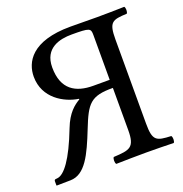

<svg xmlns="http://www.w3.org/2000/svg" viewBox="-119 -752 818 860"><g transform="rotate(-20 290.0 -322.5)"><path d="M169 -502C169 -595 245 -611 301 -611C388 -611 392 -608 392 -575V-362H314C231 -362 169 -396 169 -502ZM393 -323V-122C393 -39 369 -35 291 -31C285 -25 285 -4 291 2C341 1 378.8 0 435 0C485.7 0 516 1 565 2C571 -4 571 -25 565 -31C495 -34 478 -39 478 -122V-523C478 -606 495 -611 565 -614C571 -620 571 -641 565 -647C515 -646 486.3 -645 436 -645C402 -645 343 -646 308 -646C122 -646 77 -560 77 -491C77 -389 166 -339 234 -329V-326C207 -310 174 -285 149 -220C97.6 -86.4 54 -32 22 -28L13 -27C9 -27 6 -24 6 -19V0L7 2L73 1C144 0 181 -80.5 224 -189C266 -295 286 -324 393 -323Z"/></g></svg>

Font: Libertinus Math
Style: Regular
Weight: 400
Designer: Philipp H. Poll
Foundry: Khaled Hosny
Version: Version 6.2